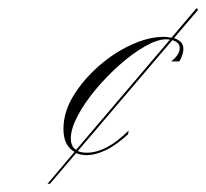

<svg xmlns="http://www.w3.org/2000/svg" viewBox="-20 -410 504 469"><path d="M294 -91 293 -82Q262 -54 237 -42.5Q212 -31 192 -31Q178 -31 166 -36L102 39H96L162 -39Q135 -54 135 -95Q135 -136 159 -175.5Q183 -215 220.5 -248Q258 -281 300.5 -300.5Q343 -320 380 -320Q383 -320 388 -319.5Q393 -319 399 -318L460 -390L464 -386L405 -317Q414 -314 421 -308Q428 -302 428 -290Q428 -283 425 -274.5Q422 -266 418 -260H398Q419 -276 419 -293Q419 -301 413.5 -305.5Q408 -310 401 -312L170 -41Q179 -37 192 -37Q240 -37 294 -91ZM153 -72Q153 -52 166 -44L395 -313Q391 -314 386 -314Q364 -314 333.5 -296.5Q303 -279 271.5 -251Q240 -223 213 -190.5Q186 -158 169.5 -126.5Q153 -95 153 -72Z"/></svg>

Font: Ballet 72pt
Style: Regular
Weight: 400
Designer: Maximiliano R. Sproviero
Foundry: Omnibus-Type
Version: Version 1.100; ttfautohint (v1.8.3)